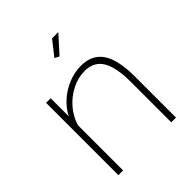

<svg xmlns="http://www.w3.org/2000/svg" viewBox="-203 -853 976 976"><g transform="rotate(-45 285.0 -365.0)"><path d="M495 0H461V-290Q461 -396 430.5 -446Q400 -496 334 -496Q287 -496 242 -473.5Q197 -451 163.5 -412.5Q130 -374 115 -325V0H81V-520H114V-390Q135 -431 170.5 -462Q206 -493 250 -510.5Q294 -528 340 -528Q381 -528 410.5 -513Q440 -498 458.5 -469Q477 -440 486 -396Q495 -352 495 -294ZM296 -638 272 -651 334 -730H379Z"/></g></svg>

Font: Raleway Thin ExtraLight
Style: Regular
Weight: 250
Version: Version 4.026